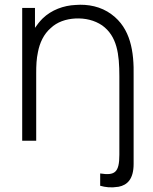

<svg xmlns="http://www.w3.org/2000/svg" viewBox="-20 -596 648 813"><path d="M452.1 -535.4C407.3 -568.8 352.1 -579.2 300 -575C250 -572.9 197.9 -554.2 160.4 -517.7C147.9 -505.2 137.5 -491.7 128.1 -478.1V-562.5H74V0H133.3V-286.5C133.3 -317.7 134.4 -346.9 140.6 -375C147.9 -414.6 165.6 -452.1 194.8 -477.1C221.9 -503.1 259.4 -515.6 299 -517.7C340.6 -519.8 380.2 -510.4 412.5 -488.5C476 -442.7 485.4 -366.7 485.4 -272.9V59.4C485.4 135.4 465.6 147.9 404.2 138.5V190.6C427.1 196.9 449 200 482.3 194.8C519.8 187.5 545.8 161.5 545.8 97.9V-274C547.9 -377.1 533.3 -476 452.1 -535.4Z"/></svg>

Font: Manrope3 Light
Style: Regular
Weight: 300
Designer: Mikhail Sharanda
Foundry: Mikhail Sharanda
Version: Version 3.000;PS 003.000;hotconv 1.0.88;makeotf.lib2.5.64775